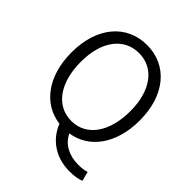

<svg xmlns="http://www.w3.org/2000/svg" viewBox="-248 -898 1232 1232"><g transform="rotate(45 368.5 -282.0)"><path d="M369 -56C233 -56 144 -177 144 -369C144 -556 233 -672 369 -672C504 -672 593 -556 593 -369C593 -177 504 -56 369 -56ZM590 181C632 181 670 174 691 165L675 101C656 107 632 111 599 111C517 111 449 77 417 9C572 -14 678 -156 678 -369C678 -602 550 -745 369 -745C187 -745 59 -602 59 -369C59 -153 168 -10 328 10C367 109 458 181 590 181Z"/></g></svg>

Font: ChiuKong Gothic MN Normal
Style: Regular
Weight: 350
Designer: Ryoko NISHIZUKA 西塚涼子 (kana, bopomofo & ideographs); Paul D. Hunt (Latin, Greek & Cyrillic); Sandoll Communications 산돌커뮤니
Foundry: Adobe
Version: Version 1.300